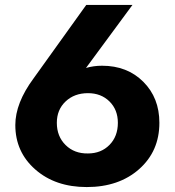

<svg xmlns="http://www.w3.org/2000/svg" viewBox="-20 -732 707 777"><path d="M116 -415 329 -712H516L328 -457Q359 -466 393 -466Q495 -466 560 -401Q625 -336 625 -235Q625 -120 543 -47.5Q461 25 331 25Q204 25 123 -46Q42 -117 42 -226Q42 -315 116 -415ZM210 -235Q210 -180 245.5 -145Q281 -110 336 -111Q389 -111 423 -145.5Q457 -180 457 -235Q457 -288 423 -321.5Q389 -355 336 -355Q281 -355 245.5 -321.5Q210 -288 210 -235Z"/></svg>

Font: Metropolitano
Style: Bold
Weight: 700
Designer: Fonts by Alex Slobzheninov & Chris M. Simpson / Changes by Cristiano Sobral
Foundry: Fonts by Alex Slobzheninov & Chris M. Simpson / Changes by Cristiano Sobral
Version: Version 1.00;August 30, 2020;FontCreator 13.0.0.2681 64-bit